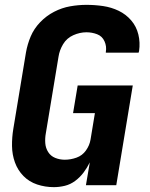

<svg xmlns="http://www.w3.org/2000/svg" viewBox="-20 -763 616 791"><path d="M202 8Q224 8 247 2.5Q270 -3 290 -18Q310 -33 324.5 -52.5Q339 -72 350 -94L334 0H459L527 -411H300L281 -297H371L353 -188Q349 -164 334 -143Q319 -122 295 -113.5Q271 -105 247 -105Q226 -105 207.5 -112.5Q189 -120 178.5 -136.5Q168 -153 166.5 -173.5Q165 -194 169 -215L221 -529Q225 -556 240 -581Q255 -606 282 -618Q309 -630 336 -630Q359 -630 380 -622Q401 -614 410.5 -593Q420 -572 416 -549V-546H551L553 -553Q558 -588 550 -621Q542 -654 520.5 -679Q499 -704 469 -718.5Q439 -733 405 -738Q371 -743 336 -743Q303 -743 269 -737Q235 -731 203 -714.5Q171 -698 145.5 -671.5Q120 -645 106.5 -613Q93 -581 87 -547L35 -233Q29 -197 29.5 -161.5Q30 -126 41.5 -94Q53 -62 76.5 -38Q100 -14 133 -3Q166 8 202 8Z"/></svg>

Font: Iosevka Sparkle Extrabold
Style: Italic
Weight: 800
Italic angle: -9°
Designer: Belleve Invis
Foundry: Belleve Invis
Version: Version 4.5.0; ttfautohint (v1.8.3)